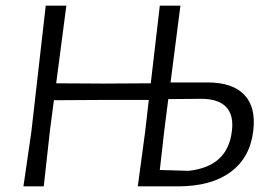

<svg xmlns="http://www.w3.org/2000/svg" viewBox="-20 -660 957 680"><path d="M63 0 91 -193 142 -640H215L179 -365L346 -364L514 -365L546 -640H619L584 -368H715Q804 -368 845.5 -324Q887 -280 877 -197Q866 -102 797 -51Q728 0 611 0H468L494 -193L507 -306H333L171 -305L157 -199L135 0ZM562 -199 546 -58 648 -55Q786 -70 801 -194Q809 -252 780.5 -281.5Q752 -311 688 -310L576 -309Z"/></svg>

Font: Alegreya Sans
Style: Italic
Weight: 400
Italic angle: -7°
Designer: Juan Pablo del Peral
Foundry: Huerta Tipografica
Version: Version 2.007